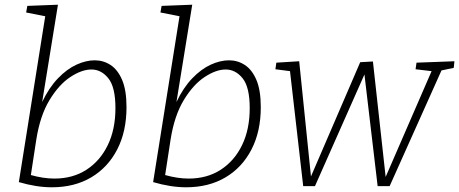

<svg xmlns="http://www.w3.org/2000/svg" viewBox="-20 -788 1949 815"><path d="M60 -15 172 -719 91 -735 96 -763 226 -768 159 -355Q188 -416 226 -455.5Q264 -495 304.5 -513.5Q345 -532 382 -532Q419 -532 449.5 -512Q480 -492 498.5 -448.5Q517 -405 517 -333Q517 -230 477.5 -153.5Q438 -77 367 -35Q296 7 200 7Q135 7 60 -15ZM134 -195 111 -45Q164 -30 211 -30Q289 -30 347 -67.5Q405 -105 437.5 -172Q470 -239 470 -329Q470 -418 440 -455.5Q410 -493 368 -493Q327 -493 278.5 -461Q230 -429 190 -363Q150 -297 134 -195Z M630 -15 742 -719 661 -735 666 -763 796 -768 729 -355Q758 -416 796 -455.5Q834 -495 874.5 -513.5Q915 -532 952 -532Q989 -532 1019.5 -512Q1050 -492 1068.5 -448.5Q1087 -405 1087 -333Q1087 -230 1047.5 -153.5Q1008 -77 937 -35Q866 7 770 7Q705 7 630 -15ZM704 -195 681 -45Q734 -30 781 -30Q859 -30 917 -67.5Q975 -105 1007.5 -172Q1040 -239 1040 -329Q1040 -418 1010 -455.5Q980 -493 938 -493Q897 -493 848.5 -461Q800 -429 760 -363Q720 -297 704 -195Z M1267 2 1211 -486 1149 -494 1153 -522 1250 -528 1300 -39 1509 -524 1563 -527 1617 -37 1812 -486 1744 -494 1748 -522 1909 -528 1906 -500 1854 -489 1634 2H1583L1527 -472L1317 2Z"/></svg>

Font: Bitter Light
Style: Italic
Weight: 300
Italic angle: -9°
Designer: Sol Matas, and Bitter project Authors
Foundry: Sol Matas
Version: Version 2.001